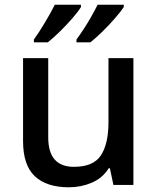

<svg xmlns="http://www.w3.org/2000/svg" viewBox="-20 -879 670 816"><path d="M547 -632V-93H462L447 -164H442Q416 -122 370 -102.5Q324 -83 273 -83Q178 -83 128 -130Q78 -177 78 -279V-632H185V-295Q185 -170 294 -170Q377 -170 409 -219Q441 -268 441 -359V-632ZM506 -849Q495 -832 470 -803Q445 -774 416 -745.5Q387 -717 364 -699H305V-711Q319 -730 336 -756Q353 -782 368.5 -809.5Q384 -837 395 -859H506ZM324 -849Q314 -832 289 -803Q264 -774 235 -745.5Q206 -717 183 -699H124V-711Q145 -740 170.5 -782.5Q196 -825 213 -859H324Z"/></svg>

Font: Noto Sans Kannada UI Medium
Style: Regular
Weight: 500
Designer: Jelle Bosma - Monotype Design Team
Foundry: Monotype Imaging Inc.
Version: Version 2.005; ttfautohint (v1.8.4.7-5d5b)